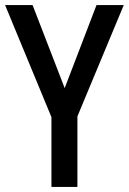

<svg xmlns="http://www.w3.org/2000/svg" viewBox="-20 -734 506 754"><path d="M234 -388 359 -714H466L284 -277V0H182V-274L0 -714H108Z"/></svg>

Font: Noto Sans Hebrew Condensed Medium
Style: Regular
Weight: 500
Width: 3
Designer: Monotype Design Team
Foundry: Monotype Imaging Inc.
Version: Version 2.004; ttfautohint (v1.8.4.7-5d5b)